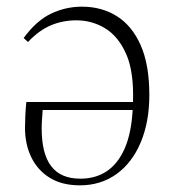

<svg xmlns="http://www.w3.org/2000/svg" viewBox="-20 -542 518 576"><path d="M220 14Q166 14 129.5 -8.5Q93 -31 74 -70Q55 -109 55 -159Q55 -175 56 -195.5Q57 -216 59 -236H379Q382 -327 358.5 -380Q335 -433 295.5 -457Q256 -481 209 -481Q168 -481 132.5 -466Q97 -451 64 -416L51 -428Q89 -480 133 -501Q177 -522 226 -522Q285 -522 330.5 -493.5Q376 -465 402 -406.5Q428 -348 428 -257Q428 -176 402 -114.5Q376 -53 329 -19.5Q282 14 220 14ZM221 -6Q267 -6 300.5 -28.5Q334 -51 354 -96.5Q374 -142 378 -212H108Q107 -196 106 -183Q105 -170 105 -157Q105 -81 133.5 -43.5Q162 -6 221 -6Z"/></svg>

Font: Literata 60pt ExtraLight
Style: Regular
Weight: 250
Designer: Latin by Veronika Burian and Jose Scaglione. Greek by Irene Vlachou. Cyrillic by Vera Evstafieva.
Foundry: TypeTogether
Version: Version 3.103;gftools[0.9.29]